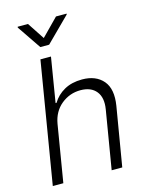

<svg xmlns="http://www.w3.org/2000/svg" viewBox="-137 -1028 856 1112"><g transform="rotate(-15 291.5 -472.0)"><path d="M38 0 158.7 -727.3H221.9L177.9 -459.9H183.6Q209.2 -502.5 253.9 -527.5Q298.7 -552.6 360.8 -552.6Q443.5 -552.6 486.9 -501.8Q529.8 -451.3 513.8 -353.3L454.5 0H391L449.2 -349.4Q460.6 -417.6 430 -456Q399.1 -494.7 335.6 -494.7Q271 -494.7 220.2 -453.5Q170.1 -412.3 157.7 -340.9L101.2 0ZM80.3 -943.9H142L209.5 -841.6L310 -943.9H373.9L372.9 -938.9L229.4 -796.2H176.5L79.5 -938.9Z"/></g></svg>

Font: Inter P Light
Style: Italic
Weight: 300
Italic angle: 9.39999°
Designer: Rasmus Andersson
Foundry: rsms
Version: Version 3.018;git-588b23468